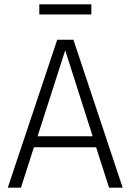

<svg xmlns="http://www.w3.org/2000/svg" viewBox="-20 -869 605 889"><path d="M425 -187H137L77 0H16L245 -685H320L548 0H485ZM409 -238 282 -636 154 -238ZM162 -802V-849H403V-802Z"/></svg>

Font: Fira Sans Light
Style: Regular
Weight: 300
Designer: bBox Type GmbH & Carrois Corporate GbR & Edenspiekermann AG
Foundry: bBox Type GmbH & Carrois Corporate GbR & Edenspiekermann AG
Version: Version 4.301